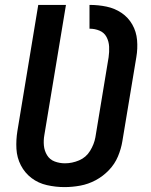

<svg xmlns="http://www.w3.org/2000/svg" viewBox="-20 -755 616 783"><path d="M243 8Q275 8 307.5 2Q340 -4 370 -20Q400 -36 424 -61Q448 -86 461 -117Q474 -148 479 -179L536 -522Q542 -557 539 -591.5Q536 -626 519.5 -655Q503 -684 475.5 -702.5Q448 -721 414.5 -728Q381 -735 345 -735V-638Q367 -638 386 -630Q405 -622 414.5 -604Q424 -586 425 -564.5Q426 -543 423 -522L369 -195Q364 -167 347.5 -140Q331 -113 302.5 -101Q274 -89 245 -89Q223 -89 203 -96.5Q183 -104 172 -122Q161 -140 159 -161.5Q157 -183 161 -205L249 -735H136L51 -221Q45 -184 47 -148Q49 -112 65 -81Q81 -50 108.5 -29Q136 -8 171.5 0Q207 8 243 8Z"/></svg>

Font: Iosevka Sparkle Semibold
Style: Italic
Weight: 600
Italic angle: -9°
Designer: Belleve Invis
Foundry: Belleve Invis
Version: Version 4.5.0; ttfautohint (v1.8.3)